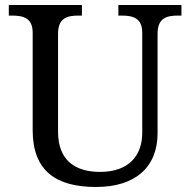

<svg xmlns="http://www.w3.org/2000/svg" viewBox="-20 -734 757 764"><path d="M362 10C521 10 607 -71 607 -204V-600C607 -663 644 -672 689 -672H702V-714H451V-672H464C508 -672 546 -663 546 -604V-206C546 -115 493 -50 378 -50C281 -50 211 -94 211 -210V-600C211 -663 248 -672 293 -672H306V-714H15V-672H28C72 -672 110 -663 110 -604V-216C110 -53 204 10 362 10Z"/></svg>

Font: Noto Nastaliq Urdu
Style: Regular
Weight: 400
Designer: Monotype Design Team (Patrick Giasson: type design, Kamal Mansour: OpenType code, Glenda Bellarosa). Updated by Simon Co
Foundry: Monotype Imaging Inc., Simon Cozens
Version: Version 3.009